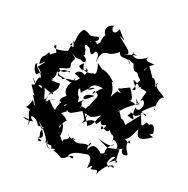

<svg xmlns="http://www.w3.org/2000/svg" viewBox="-173 -1129 1333 1361"><g transform="rotate(20 493.5 -448.5)"><path d="M396 -405C365 -426 370 -507 399 -433C389 -438 461 -513 479 -500C399 -439 461 -523 472 -526C463 -536 495 -536 411 -510C497 -507 431 -531 533 -522C452 -444 471 -416 483 -484C550 -456 502 -452 478 -345C516 -387 471 -390 462 -315C547 -296 502 -306 520 -301C606 -328 594 -375 544 -308C609 -354 586 -330 573 -310C547 -224 518 -246 522 -228C505 -280 437 -326 491 -343C409 -349 451 -363 423 -330C455 -380 395 -357 456 -420C419 -371 403 -452 497 -450L401 -368ZM749 -356C713 -381 740 -344 688 -333C643 -393 651 -369 705 -315C762 -330 723 -377 685 -426C701 -407 717 -408 691 -401C749 -473 765 -461 804 -511C806 -473 778 -507 737 -502C782 -508 711 -591 715 -593C650 -564 615 -544 667 -555C682 -570 598 -566 664 -535C633 -522 649 -568 606 -484C613 -568 545 -607 597 -578C592 -578 554 -633 484 -649C483 -653 518 -618 439 -678C473 -587 433 -594 438 -598C377 -577 349 -593 349 -644C313 -610 313 -612 358 -588C333 -611 404 -584 370 -615C423 -606 350 -536 379 -545C402 -568 332 -601 311 -551C401 -516 380 -526 363 -543C322 -471 312 -528 226 -476C211 -470 276 -494 207 -495C175 -544 229 -491 204 -506C297 -490 321 -456 328 -526C307 -472 266 -425 310 -384C238 -317 304 -340 273 -288C316 -310 241 -356 290 -326C255 -262 287 -302 251 -226C366 -262 346 -311 352 -284C307 -258 387 -270 341 -346C328 -303 302 -300 329 -329C361 -251 372 -276 452 -320C515 -242 478 -230 497 -316C469 -254 508 -282 458 -208C478 -252 552 -315 575 -264C626 -340 640 -330 619 -326C592 -319 593 -253 641 -283C660 -282 606 -206 618 -270C691 -209 687 -283 676 -273C704 -205 727 -261 726 -184C705 -233 797 -180 765 -146C783 -167 819 -142 821 -202C787 -113 854 -125 858 -135C863 -150 809 -187 837 -239C865 -208 841 -216 800 -239C835 -237 863 -329 870 -335C876 -270 899 -255 987 -317C931 -331 969 -325 979 -343C972 -406 944 -409 927 -386C960 -381 906 -399 908 -400C873 -339 885 -371 845 -450C898 -465 908 -417 848 -460C920 -538 942 -529 923 -554C917 -479 968 -497 924 -504C929 -498 919 -603 965 -607C925 -637 888 -649 886 -670C866 -662 900 -730 881 -655C863 -710 838 -739 826 -674C857 -671 878 -663 783 -790C762 -694 739 -753 820 -803C782 -809 732 -803 766 -839C697 -790 677 -794 645 -819C684 -846 608 -830 682 -822C598 -804 571 -787 616 -809C630 -834 575 -860 519 -912C586 -880 563 -881 503 -956C476 -881 433 -948 462 -966C363 -947 430 -848 432 -893C385 -846 416 -769 413 -833C351 -752 436 -807 394 -796C378 -811 336 -850 341 -797C317 -812 418 -816 380 -854C293 -825 329 -859 265 -865C235 -834 237 -779 233 -761C200 -764 225 -785 238 -723C173 -731 249 -773 213 -720C232 -753 224 -765 211 -686C101 -648 95 -689 119 -697C141 -619 138 -649 177 -661C216 -687 185 -686 98 -617C87 -659 78 -587 45 -581C103 -603 31 -608 52 -529C114 -589 76 -542 47 -507C114 -465 62 -451 85 -473C104 -456 86 -490 56 -452C35 -466 9 -528 40 -529C23 -501 102 -474 92 -434C79 -465 63 -371 76 -364C108 -419 144 -370 119 -376C42 -408 84 -369 38 -429C101 -368 60 -385 50 -372C73 -334 104 -300 114 -275C164 -258 118 -301 82 -310C136 -232 121 -226 106 -262C81 -289 114 -280 68 -210C37 -199 68 -222 104 -198C78 -194 142 -120 117 -77C126 -105 148 -145 69 -137C139 -111 139 -144 160 -126C83 -169 151 -185 189 -120C178 -112 261 -114 239 -134C205 -42 235 -90 227 -26C213 -5 301 -21 210 -36C288 -33 232 -103 184 -148C217 -131 306 -32 278 -13C292 -75 253 -10 328 -16C356 25 277 13 294 -41C299 50 374 -26 359 11C329 24 348 -6 422 43C465 39 463 0 504 5C503 49 459 -22 452 32C481 -33 527 -30 589 -43C642 -44 620 42 622 50C678 -23 637 72 645 43C670 56 707 13 695 69C706 45 756 -49 796 -21C742 -39 808 -33 797 -16C739 -37 786 27 741 -33C752 -86 770 -102 798 -86C783 -112 806 -126 754 -41C818 -103 814 -52 796 -59L793 -155L708 -136L623 -176C677 -161 738 -144 744 -176C658 -108 730 -60 710 -109C675 -60 662 -95 737 -88C691 -86 641 -85 692 -65C657 -105 603 -149 578 -72C563 -131 606 -151 581 -103C527 -123 513 -68 445 -116C517 -120 439 -89 411 -133C459 -95 383 -84 398 -88C388 -65 393 -62 438 -36C363 -77 361 -131 356 -85C374 -102 373 -179 339 -199C363 -136 298 -135 373 -222C383 -198 347 -261 287 -257C284 -255 265 -249 206 -317C211 -328 210 -317 242 -331C172 -323 210 -266 178 -318C167 -271 159 -376 140 -385C266 -336 197 -372 210 -375C197 -359 184 -383 185 -288C165 -374 250 -376 237 -446C250 -452 209 -443 166 -452C240 -471 168 -445 174 -463C207 -496 173 -536 199 -518C206 -532 226 -565 275 -546C273 -579 231 -503 194 -549C214 -566 284 -556 261 -606C265 -654 301 -640 245 -679C284 -664 253 -660 318 -658C362 -628 378 -686 290 -706C367 -675 313 -728 328 -732C293 -772 323 -771 323 -769C345 -756 371 -752 347 -758C370 -718 373 -702 397 -749C437 -744 418 -693 425 -678C429 -767 467 -767 496 -767C551 -785 566 -817 561 -802C573 -750 637 -800 657 -745C638 -767 604 -792 680 -758C693 -696 724 -717 690 -716C752 -703 707 -713 764 -665C779 -619 749 -659 780 -688C734 -634 752 -611 731 -584C794 -579 706 -644 720 -652C771 -632 784 -610 758 -604C793 -628 778 -626 787 -613C857 -608 863 -564 847 -628C815 -581 809 -472 809 -495C803 -526 851 -457 780 -535C818 -460 790 -497 827 -542C874 -512 820 -433 799 -474C780 -401 847 -375 785 -393C737 -407 786 -401 777 -430C823 -419 800 -397 862 -447L772 -332Z"/></g></svg>

Font: Hussar Lance
Style: Regular
Weight: 700
Foundry: Cannot Into Space Fonts, PlusOne Fonts
Version: Version 2.27